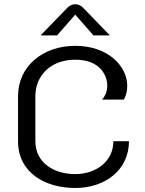

<svg xmlns="http://www.w3.org/2000/svg" viewBox="-20 -887 698 923"><path d="M341.7 -816.7 429.2 -716.7H508.3L383.3 -845.8C383.3 -845.8 366.7 -866.7 341.7 -866.7C316.7 -866.7 300 -845.8 300 -845.8L175 -716.7H254.2ZM341.7 -666.7C185.8 -666.7 66.7 -568.3 66.7 -425V-208.3C66.7 -56.7 196.7 16.7 341.7 16.7C486.7 16.7 600 -70.8 600 -208.3H525C525 -109.2 439.2 -50 341.7 -50C244.2 -50 150 -100.8 150 -208.3V-425C150 -520.8 220.8 -600 341.7 -600C465.8 -600 495.8 -519.2 495.8 -475C495.8 -453.3 488.3 -427.5 470.8 -408.3H575C587.5 -429.2 591.7 -451.7 591.7 -475C591.7 -566.7 501.7 -666.7 341.7 -666.7Z"/></svg>

Font: BoonHome
Style: Book
Weight: 400
Designer: Sungsit Sawaiwan
Foundry: Sungsit Sawaiwan
Version: Version 0.2